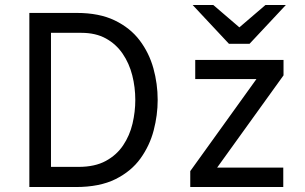

<svg xmlns="http://www.w3.org/2000/svg" viewBox="-20 -752 1227 772"><path d="M98 0V-700H289Q379 -700 441.2 -670Q503.5 -640 541.5 -589.8Q579.5 -539.5 596.8 -477.2Q614 -415 614 -350Q614 -289.5 598 -228Q582 -166.5 544.8 -114.8Q507.5 -63 444 -31.5Q380.5 0 285 0ZM185 -81H296Q361.5 -81 405.2 -104.8Q449 -128.5 475.2 -167.8Q501.5 -207 512.8 -254.8Q524 -302.5 524 -350Q524 -401 511.8 -449.2Q499.5 -497.5 473.2 -536Q447 -574.5 406 -597.2Q365 -620 307 -620H185ZM745 0V-64L1011 -434H765V-511H1120V-449L853 -78H1119V0ZM900.5 -576 754.5 -732H837.5L942.5 -642L1047.5 -732H1129.5L983.5 -576Z"/></svg>

Font: Overpass
Style: Regular
Weight: 400
Designer: Delve Withrington, Dave Bailey, Thomas Jockin
Foundry: Delve Fonts LLC
Version: Version 4.000